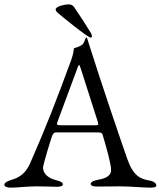

<svg xmlns="http://www.w3.org/2000/svg" viewBox="-22 -858 739 883"><path d="M395 -685C399 -685 401 -688 401 -691C401 -695 399 -701 396 -706C372 -746 346 -786 319 -825C312 -835 303 -838 292 -838C278 -838 234 -829 234 -815C234 -808 238 -804 247 -796C263 -782 382 -685 395 -685ZM27 5C60 5 103 -1 147 -1C184 -1 220 1 238 1C255 1 267 -2 267 -10C267 -19 257 -24 234 -30C202 -38 176 -58 176 -87C176 -100 208 -205 217 -231C222 -245 228 -249 234 -249H423C441 -249 447 -248 450 -238C465 -188 489 -105 489 -76C489 -54 472 -38 428 -31C410 -28 395 -21 395 -12C395 -4 407 0 424 0C448 0 490 -1 529 -1C574 -1 640 5 668 5C685 5 697 3 697 -5C697 -14 687 -24 664 -28C624 -35 591 -48 563 -128C530 -223 449 -459 385 -662C382 -670 381 -678 378 -684C377 -686 374 -686 373 -685C369 -679 366 -659 354 -651C342 -643 330 -640 318 -636C316 -615 311 -597 304 -578C236 -393 192 -279 117 -108C95 -58 65 -41 31 -31C9 -24 -2 -17 -2 -8C-2 0 10 5 27 5ZM261 -282C248 -282 240 -282 240 -289C240 -291 241 -294 242 -297L333 -542C337 -553 339 -559 341 -559C344 -559 346 -553 350 -541L428 -297C429 -293 430 -289 430 -287C430 -282 426 -282 416 -282Z"/></svg>

Font: EB Garamond
Style: Regular
Weight: 400
Designer: Georg Duffner and Octavio Pardo
Foundry: Georg Duffner
Version: Version 1.000;PS 001.000;hotconv 1.0.88;makeotf.lib2.5.64775